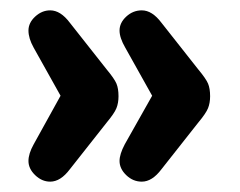

<svg xmlns="http://www.w3.org/2000/svg" viewBox="-20 -415 464 371"><path d="M97 -230 45 -136Q35 -118 35 -104Q35 -89 48 -76.5Q61 -64 77 -64Q97 -64 115 -88L186 -178Q201 -196 205 -206Q209 -216 209 -229Q209 -244 205 -253.5Q201 -263 186 -281L115 -371Q97 -395 77 -395Q61 -395 48 -383Q35 -371 35 -356Q35 -341 45 -323ZM274 -230 221 -136Q211 -117 211 -104Q211 -89 224 -76.5Q237 -64 254 -64Q274 -64 292 -88L363 -178Q378 -196 382 -206Q386 -216 386 -229Q386 -244 382 -253.5Q378 -263 363 -281L292 -371Q274 -395 254 -395Q237 -395 224 -383Q211 -371 211 -356Q211 -342 222 -323Z"/></svg>

Font: Beiruti
Style: Bold
Weight: 700
Designer: Arlette Boutros
Foundry: Boutros
Version: Version 1.41